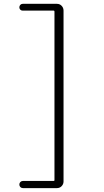

<svg xmlns="http://www.w3.org/2000/svg" viewBox="-20 -803 540 993"><path d="M98.6 169.9Q90.8 169.9 85.4 164.6Q80.1 159.2 80.1 151.4Q80.1 143.6 85.4 138.2Q90.8 132.8 98.6 132.8H257.8Q261.7 132.8 261.7 128.9V-743.2Q261.7 -748 257.8 -748H97.7Q89.8 -748 85 -752.9Q80.1 -757.8 80.1 -765.1Q80.1 -772.5 85 -777.8Q89.8 -783.2 97.7 -783.2H274.4Q289.1 -783.2 298.8 -772.9Q308.6 -762.7 308.6 -748V135.7Q308.6 149.4 298.8 159.7Q289.1 169.9 274.4 169.9Z"/></svg>

Font: Gen Jyuu Gothic L Monospace Light
Style: Regular
Weight: 300
Designer: [Source Han Sans]
Ryoko NISHIZUKA  (kana & ideographs); Paul D. Hunt (Latin, Greek & Cyrillic); Wenlong ZHANG  (bopomofo
Version: Version 1.002.20150607